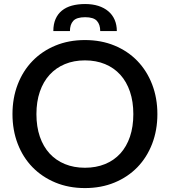

<svg xmlns="http://www.w3.org/2000/svg" viewBox="-20 -927 844 954"><path d="M762 -360C762 -413.3 753.3 -462.5 736 -507.5C718.7 -552.5 694.2 -591.3 662.8 -624C631.2 -656.7 593.4 -682.2 549.2 -700.5C505.1 -718.8 456 -728 402 -728C348.3 -728 299.4 -718.8 255.3 -700.5C211.1 -682.2 173.2 -656.7 141.5 -624C109.8 -591.3 85.3 -552.5 68 -507.5C50.7 -462.5 42 -413.3 42 -360C42 -306.7 50.7 -257.5 68 -212.5C85.3 -167.5 109.8 -128.8 141.5 -96.2C173.2 -63.8 211.1 -38.3 255.3 -20C299.4 -1.7 348.3 7.5 402 7.5C456 7.5 505.1 -1.7 549.2 -20C593.4 -38.3 631.2 -63.8 662.8 -96.2C694.2 -128.8 718.7 -167.5 736 -212.5C753.3 -257.5 762 -306.7 762 -360ZM642.5 -360C642.5 -318.3 636.9 -281 625.8 -248C614.6 -215 598.6 -187.1 577.8 -164.2C556.9 -141.4 531.7 -123.9 502 -111.8C472.3 -99.6 439 -93.5 402 -93.5C365.3 -93.5 332.2 -99.6 302.5 -111.8C272.8 -123.9 247.5 -141.4 226.5 -164.2C205.5 -187.1 189.3 -215 178 -248C166.7 -281 161 -318.3 161 -360C161 -401.3 166.7 -438.5 178 -471.5C189.3 -504.5 205.5 -532.5 226.5 -555.5C247.5 -578.5 272.8 -596.2 302.5 -608.5C332.2 -620.8 365.3 -627 402 -627C439 -627 472.3 -620.8 502 -608.5C531.7 -596.2 556.9 -578.5 577.8 -555.5C598.6 -532.5 614.6 -504.5 625.8 -471.5C636.9 -438.5 642.5 -401.3 642.5 -360ZM403 -907C378.7 -907 356.8 -904.3 337.2 -899C317.8 -893.7 301.2 -885.4 287.5 -874.2C273.8 -863.1 263.3 -849.1 256 -832.2C248.7 -815.4 245 -795.5 245 -772.5H327.5C327.5 -794.2 333 -811.1 344 -823.2C355 -835.4 374.7 -841.5 403 -841.5C431 -841.5 450.5 -835.4 461.5 -823.2C472.5 -811.1 478 -794.2 478 -772.5H560.5C560.5 -793.5 556.8 -812.3 549.5 -829C542.2 -845.7 531.7 -859.8 518 -871.2C504.3 -882.8 487.8 -891.6 468.5 -897.8C449.2 -903.9 427.3 -907 403 -907Z"/></svg>

Font: Lato Semibold
Style: Regular
Weight: 600
Designer: Lukasz Dziedzic
Foundry: tyPoland Lukasz Dziedzic
Version: Version 2.006; 2014-01-15